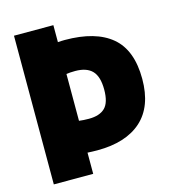

<svg xmlns="http://www.w3.org/2000/svg" viewBox="-110 -831 834 923"><g transform="rotate(-15 307.0 -370.0)"><path d="M44 0V-740H240V-655.5Q258 -657 274.5 -657Q427 -657 506.5 -590.5Q586 -524 586 -380Q586 -243 508.8 -173.5Q431.5 -104 289 -104Q274 -104 263.5 -104.5Q253 -105 240 -105.5V0ZM289 -261Q342.5 -261 369.2 -287.2Q396 -313.5 396 -378Q396 -442.5 368.5 -471.2Q341 -500 284 -500Q269 -500 259.5 -499.2Q250 -498.5 240 -497V-264Q251.5 -262.5 262.8 -261.8Q274 -261 289 -261Z"/></g></svg>

Font: Encode Sans Condensed Condensed Black
Style: Regular
Weight: 900
Width: 3
Designer: Multiple Designers
Foundry: Impallari Type
Version: Version 3.000; ttfautohint (v1.8.3) -l 8 -r 50 -G 200 -x 14 